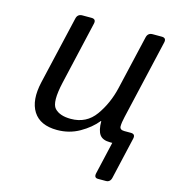

<svg xmlns="http://www.w3.org/2000/svg" viewBox="-104 -597 760 853"><g transform="rotate(15 276.5 -171.0)"><path d="M70.8 -178.7 143.1 -490.7Q147.9 -512.7 169.9 -512.7H211.9Q233.9 -512.7 229 -490.7L162.6 -202.1Q140.6 -106 164.1 -80.6Q187.5 -55.2 238.8 -55.2Q310.5 -55.2 351.1 -112.1Q391.6 -168.9 408.7 -242.2L466.3 -490.7Q471.2 -512.7 493.2 -512.7H535.2Q557.1 -512.7 552.2 -490.7L467.8 -125Q461.4 -97.7 461.4 -81.1Q461.4 -64.5 482.9 -64.5H512.7Q534.7 -64.5 529.8 -42.5L485.8 148.9Q481 170.9 460.9 170.9H424.8Q405.8 170.9 410.6 148.9L444.8 0H434.1Q400.4 0 386.5 -19Q372.6 -38.1 372.6 -80.6H370.6Q341.8 -44.9 295.2 -18.3Q248.5 8.3 192.4 8.3Q114.3 8.3 82.5 -41.7Q50.8 -91.8 70.8 -178.7Z"/></g></svg>

Font: Istok Web
Style: Italic
Weight: 400
Italic angle: -13°
Designer: Andrey V. Panov
Foundry: Andrey V. Panov
Version: Version 1.0.2g